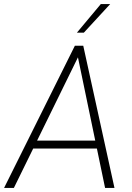

<svg xmlns="http://www.w3.org/2000/svg" viewBox="-25 -921 647 941"><path d="M-5 0 342 -697H383L536 0H490L357 -640L43 0ZM129 -193 150 -232H448L456 -193ZM352 -761 469 -901H515L386 -761Z"/></svg>

Font: Hanken Grotesk ExtraLight
Style: Italic
Weight: 250
Italic angle: -8°
Designer: Alfredo Marco Pradil
Foundry: Hanken Design Co.
Version: Version 3.013